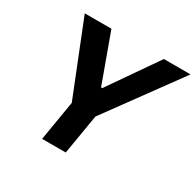

<svg xmlns="http://www.w3.org/2000/svg" viewBox="-157 -900 1093 1074"><g transform="rotate(30 389.5 -363.5)"><path d="M95.9 -727.3H268.1L382.1 -414.1H389.9L606.9 -727.3H779.1L436.1 -257.1L393.1 0H240.4L283.4 -257.1Z"/></g></svg>

Font: Inter UI
Style: Bold Italic
Weight: 700
Italic angle: 9.39999°
Designer: Rasmus Andersson
Foundry: rsms
Version: 3.2;8d6f07862